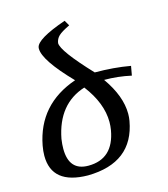

<svg xmlns="http://www.w3.org/2000/svg" viewBox="-111 -829 810 923"><g transform="rotate(-15 294.0 -367.5)"><path d="M212.9 5.9Q34.2 3.9 34.2 -139.2Q34.2 -162.1 39.1 -189Q76.2 -384.8 271 -452.1Q142.1 -585 142.1 -643.6L142.6 -649.4Q148.9 -689.9 296.4 -741.2L312 -714.4Q271 -694.8 256.1 -680.4Q241.2 -666 238.3 -645.5Q238.3 -606 372.1 -463.9Q466.3 -463.9 548.8 -449.2L540.5 -402.8Q474.6 -417.5 406.2 -417.5Q476.1 -318.8 476.1 -230.5Q476.1 -212.9 473.1 -195.8Q438 2.9 212.9 5.9ZM227.1 -38.6Q351.6 -38.6 375.5 -175.8Q378.9 -195.8 378.9 -215.8Q378.9 -309.1 304.7 -406.7Q166.5 -362.8 134.8 -196.8Q130.9 -170.4 130.9 -148.4Q130.9 -38.6 227.1 -38.6Z"/></g></svg>

Font: Kelvinch
Style: Italic
Weight: 400
Italic angle: -10°
Designer: Paul James Miller
Foundry: High-Logic / Made with FontCreator
Version: Version 3.40;July 22, 2017;FontCreator 11.0.0.2388 64-bit